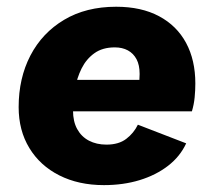

<svg xmlns="http://www.w3.org/2000/svg" viewBox="-20 -529 622 558"><path d="M282.1 9Q208.4 9 152.4 -19.3Q96.4 -47.6 65.3 -98.8Q34.2 -149.9 34.2 -217.7Q34.2 -301.8 68.4 -367.7Q102.7 -433.5 166.3 -471.4Q229.9 -509.4 317.6 -509.4Q390.8 -509.4 442.4 -481.8Q493.9 -454.3 520.8 -404.3Q547.7 -354.3 547.7 -286.4Q547.7 -266.7 545.7 -246Q543.7 -225.4 537.7 -205.4H144.1L143.7 -296.8H427.1L379.8 -271.3Q384.2 -284.6 385 -294.6Q385.8 -304.6 385.8 -313.9Q385.8 -340 376.8 -356.9Q367.7 -373.9 351.6 -382.6Q335.5 -391.3 313.6 -391.3Q277.9 -391.3 254.3 -374.3Q230.7 -357.4 217 -329.8Q203.4 -302.3 197.8 -270.1Q192.2 -238 192.2 -207.9Q192.2 -175.8 204.4 -153.8Q216.6 -131.7 238.5 -120.2Q260.5 -108.7 289.4 -108.7Q325.1 -108.7 347 -125.5Q368.9 -142.2 380.7 -166.6L521.1 -112.4Q503.5 -74.3 468.5 -47.2Q433.4 -20.1 385.8 -5.5Q338.3 9 282.1 9Z"/></svg>

Font: Work Sans
Style: Italic
Weight: 400
Italic angle: -13°
Designer: Wei Huang
Foundry: Wei Huang
Version: Version 2.012